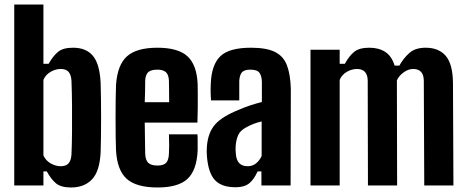

<svg xmlns="http://www.w3.org/2000/svg" viewBox="-20 -820 2069 849"><path d="M425 -453Q426 -423 426.5 -382.5Q427 -342 427 -298.5Q427 -255 426.5 -215.5Q426 -176 425 -147Q421 -63 387 -27Q353 9 294 9Q250 9 228 -9Q206 -27 187 -62H172V0H43V-800H172V-538H195Q215 -573 237 -591Q259 -609 303 -609Q361 -609 391 -573Q421 -537 425 -453ZM296 -136Q298 -180 298.5 -237.5Q299 -295 298.5 -354.5Q298 -414 296 -464Q294 -490 283 -502.5Q272 -515 248 -515Q226 -515 204 -502.5Q182 -490 172 -467V-133Q182 -110 204 -97.5Q226 -85 248 -85Q272 -85 283 -97.5Q294 -110 296 -136Z M727 -226H853Q854 -217 854 -194.5Q854 -172 854 -155Q850 -67 809 -29Q768 9 677 9Q583 9 540.5 -29Q498 -67 493 -155Q492 -177 491.5 -215.5Q491 -254 491 -297.5Q491 -341 491.5 -380Q492 -419 493 -444Q499 -533 541.5 -571Q584 -609 676 -609Q767 -609 808.5 -571.5Q850 -534 854 -449Q854 -436 854.5 -408Q855 -380 854.5 -345Q854 -310 853 -278H620Q620 -243 621 -209Q622 -175 622 -141Q623 -112 635.5 -100Q648 -88 677 -88Q703 -88 714.5 -100Q726 -112 727 -141Q729 -170 727 -226ZM676 -512Q647 -512 635 -500.5Q623 -489 622 -463Q622 -438 621.5 -415Q621 -392 620 -368H728Q728 -401 727.5 -427.5Q727 -454 727 -463Q726 -489 714 -500.5Q702 -512 676 -512Z M1022 8Q960 8 930.5 -23.5Q901 -55 895 -129Q894 -138 894 -151Q894 -164 895 -174Q900 -234 931 -269.5Q962 -305 1037 -335Q1062 -346 1086.5 -354Q1111 -362 1138 -369V-459Q1137 -485 1127 -498.5Q1117 -512 1087 -512Q1061 -512 1050.5 -501Q1040 -490 1038 -463Q1038 -455 1038 -438Q1038 -421 1038 -403.5Q1038 -386 1038 -376H913Q912 -384 911.5 -407.5Q911 -431 912 -449Q915 -533 954 -571Q993 -609 1090 -609Q1158 -609 1195.5 -590.5Q1233 -572 1248.5 -532Q1264 -492 1266 -428L1265 0H1136V-62H1119Q1103 -26 1081.5 -9Q1060 8 1022 8ZM1075 -85Q1096 -85 1111.5 -97Q1127 -109 1137 -130V-283Q1119 -279 1102 -272.5Q1085 -266 1069 -257Q1042 -243 1033 -222Q1024 -201 1022 -174Q1021 -155 1023 -139Q1027 -85 1075 -85Z M1353 0V-600H1482V-538H1505Q1524 -573 1546.5 -591Q1569 -609 1613 -609Q1655 -609 1683.5 -590.5Q1712 -572 1725 -530H1746Q1765 -564 1791 -586.5Q1817 -609 1862 -609Q1920 -609 1951 -573Q1982 -537 1983 -453L1985 0H1856L1854 -464Q1853 -515 1807 -515Q1786 -515 1765.5 -500.5Q1745 -486 1735 -465L1736 0H1607L1606 -464Q1605 -515 1558 -515Q1536 -515 1514 -502.5Q1492 -490 1482 -467V0Z"/></svg>

Font: Big Shoulders Display ExtraBold
Style: Regular
Weight: 800
Designer: Patric King
Foundry: XO Type Co
Version: Version 1.000; ttfautohint (v1.8.2)